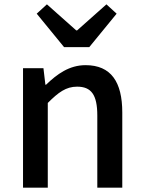

<svg xmlns="http://www.w3.org/2000/svg" viewBox="-20 -864 664 884"><path d="M149 -801 275 -647H391L517 -801L470 -844L335 -724H331L196 -844ZM86 -550V0H200V-390C249 -439 284 -465 335 -465C400 -465 428 -428 428 -332V0H543V-346C543 -487 491 -564 374 -564C299 -564 243 -523 192 -474H189L180 -550Z"/></svg>

Font: Spoqa Han Sans Neo Medium
Style: Regular
Weight: 500
Designer: [Spoqa Han Sans Neo] Dong-huui Kim ___ Younghwa Kang ___ Yujin Lee ___ [Noto Sans] Ryoko NISHIZUKA ____ (kana & ideograp
Foundry: Spoqa (http://www.spoqa-han-sans.com)
Version: Version 1.100;hotconv 1.0.109;makeotfexe 2.5.65596